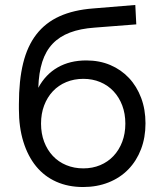

<svg xmlns="http://www.w3.org/2000/svg" viewBox="-20 -738 651 772"><path d="M314 14Q254 14 206 -7.5Q158 -29 125 -69.5Q92 -110 74 -168Q56 -226 56 -299V-319Q56 -414 73 -483.5Q90 -553 126.5 -600Q163 -647 219.5 -672.5Q276 -698 354 -704L524 -718L528 -640L361 -627Q303 -623 261 -607Q219 -591 191.5 -562Q164 -533 150 -489.5Q136 -446 134 -385Q163 -439 212 -467Q261 -495 327 -495Q380 -495 423.5 -476.5Q467 -458 498.5 -424.5Q530 -391 547.5 -344.5Q565 -298 565 -242Q565 -185 547 -138Q529 -91 496 -57Q463 -23 416.5 -4.5Q370 14 314 14ZM315 -61Q352 -61 383 -74Q414 -87 436.5 -111Q459 -135 471.5 -168Q484 -201 484 -241Q484 -281 471.5 -314Q459 -347 436.5 -371Q414 -395 383 -408Q352 -421 315 -421Q278 -421 246.5 -408Q215 -395 192.5 -371Q170 -347 157.5 -314Q145 -281 145 -241Q145 -201 157.5 -168Q170 -135 192.5 -111Q215 -87 246.5 -74Q278 -61 315 -61Z"/></svg>

Font: NT Somic
Style: Regular
Weight: 400
Designer: Ravid Balaliev — lead type designer, mastering
Michael Voronin — secret advisor, marketing
Ivan Kovalenko — best boy
Foundry: NT Type
Version: Version 0.7